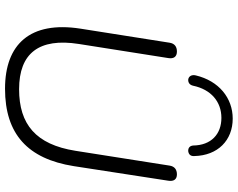

<svg xmlns="http://www.w3.org/2000/svg" viewBox="-111 -827 946 764"><g transform="rotate(90 362.0 -445.0)"><path d="M333 8C514 8 612 -83 641 -265L699 -641C703 -664 693 -676 674 -676C654 -676 642 -666 639 -647L580 -272C555 -115 475 -48 335 -48C192 -48 130 -127 155 -286L211 -641C215 -664 205 -676 185 -676C165 -676 153 -666 150 -647L94 -292C63 -92 156 8 333 8ZM296 -721C309 -720 318 -727 321 -740C336 -812 385 -853 449 -853C514 -853 558 -812 559 -741C560 -727 569 -720 582 -721C595 -723 602 -731 601 -745C599 -839 538 -898 452 -898C370 -898 302 -843 280 -751C276 -734 284 -723 296 -721Z"/></g></svg>

Font: SN Pro Light
Style: Italic
Weight: 300
Italic angle: -8.99998°
Designer: Tobias Whetton
Foundry: Supernotes
Version: Version 1.001;Glyphs 3.2 (3249)